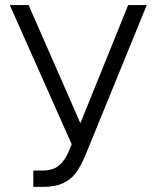

<svg xmlns="http://www.w3.org/2000/svg" viewBox="-20 -727 617 757"><path d="M111.3 -54.7H147.5Q188.5 -54.7 211.9 -74Q235.4 -93.3 251 -129.9L262.7 -158.2L18.6 -707H92.8L296.9 -241.2L485.4 -707H558.6L314.5 -109.4Q296.9 -69.3 278.3 -44.4Q259.8 -19.5 228.8 -4.9Q197.8 9.8 149.4 9.8H111.3Z"/></svg>

Font: Pretendard Std Light
Style: Regular
Weight: 300
Designer: Base glyphs from Inter by Rasmus Andersson; Hangeul glyphs from Noto Sans CJK(Source Han Sans) by Jang Soo-young and Kan
Foundry: Kil Hyung-jin
Version: Version 1.309